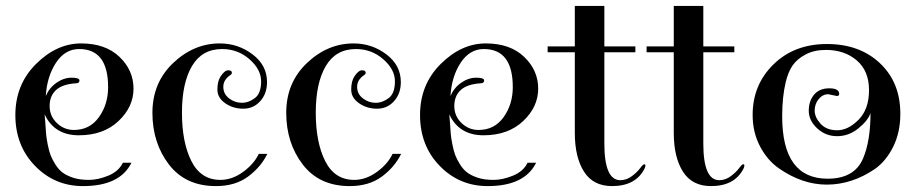

<svg xmlns="http://www.w3.org/2000/svg" viewBox="-20 -620 3101 650"><path d="M396 -69H425Q386 10 261 10Q165 10 98.5 -58.5Q32 -127 32 -230.5Q32 -334 102 -403.5Q172 -473 254.5 -473Q337 -473 384.5 -427.5Q432 -382 432 -320Q432 -258 381 -210Q330 -162 247 -162Q164 -162 131 -233Q132 -226 133.5 -203Q135 -180 136 -167Q137 -154 141.5 -131Q146 -108 151.5 -94Q157 -80 168 -62.5Q179 -45 193 -35Q207 -25 228.5 -18Q250 -11 281 -11Q312 -11 347 -25.5Q382 -40 396 -69ZM346 -325Q346 -454 248 -454Q200 -454 169.5 -407.5Q139 -361 135 -295Q147 -323 171.5 -340Q196 -357 222.5 -357Q249 -357 249 -347.5Q249 -338 237 -338Q191 -335 169.5 -315Q148 -295 148 -261Q148 -227 172.5 -203.5Q197 -180 230 -180Q284 -180 315 -223.5Q346 -267 346 -325Z M856 -99H885Q863 -54 819.5 -22Q776 10 711 10Q608 10 552 -63Q496 -136 496 -238Q496 -340 566 -406.5Q636 -473 724 -473Q786 -473 835 -436Q884 -399 884 -342Q884 -303 861 -277.5Q838 -252 803.5 -252Q769 -252 742.5 -270.5Q716 -289 716 -316.5Q716 -344 726 -360Q740 -382 752.5 -382Q765 -382 765 -374Q765 -369 760 -366Q736 -350 736 -326Q736 -302 755.5 -287Q775 -272 798.5 -272Q822 -272 843 -288Q864 -304 864 -344.5Q864 -385 824.5 -419.5Q785 -454 732 -454Q664 -454 630 -396.5Q596 -339 596 -238.5Q596 -138 628 -74.5Q660 -11 726 -11Q766 -11 803 -38Q840 -65 856 -99Z M1309 -99H1338Q1316 -54 1272.5 -22Q1229 10 1164 10Q1061 10 1005 -63Q949 -136 949 -238Q949 -340 1019 -406.5Q1089 -473 1177 -473Q1239 -473 1288 -436Q1337 -399 1337 -342Q1337 -303 1314 -277.5Q1291 -252 1256.5 -252Q1222 -252 1195.5 -270.5Q1169 -289 1169 -316.5Q1169 -344 1179 -360Q1193 -382 1205.5 -382Q1218 -382 1218 -374Q1218 -369 1213 -366Q1189 -350 1189 -326Q1189 -302 1208.5 -287Q1228 -272 1251.5 -272Q1275 -272 1296 -288Q1317 -304 1317 -344.5Q1317 -385 1277.5 -419.5Q1238 -454 1185 -454Q1117 -454 1083 -396.5Q1049 -339 1049 -238.5Q1049 -138 1081 -74.5Q1113 -11 1179 -11Q1219 -11 1256 -38Q1293 -65 1309 -99Z M1766 -69H1795Q1756 10 1631 10Q1535 10 1468.5 -58.5Q1402 -127 1402 -230.5Q1402 -334 1472 -403.5Q1542 -473 1624.5 -473Q1707 -473 1754.5 -427.5Q1802 -382 1802 -320Q1802 -258 1751 -210Q1700 -162 1617 -162Q1534 -162 1501 -233Q1502 -226 1503.5 -203Q1505 -180 1506 -167Q1507 -154 1511.5 -131Q1516 -108 1521.5 -94Q1527 -80 1538 -62.5Q1549 -45 1563 -35Q1577 -25 1598.5 -18Q1620 -11 1651 -11Q1682 -11 1717 -25.5Q1752 -40 1766 -69ZM1716 -325Q1716 -454 1618 -454Q1570 -454 1539.5 -407.5Q1509 -361 1505 -295Q1517 -323 1541.5 -340Q1566 -357 1592.5 -357Q1619 -357 1619 -347.5Q1619 -338 1607 -338Q1561 -335 1539.5 -315Q1518 -295 1518 -261Q1518 -227 1542.5 -203.5Q1567 -180 1600 -180Q1654 -180 1685 -223.5Q1716 -267 1716 -325Z M1834 -443V-463H1926V-600H2026V-463H2131V-443H2026V-134Q2026 -10 2080 -10Q2101 -10 2119 -23.5Q2137 -37 2147 -50.5Q2157 -64 2161 -64Q2165 -64 2165 -59.5Q2165 -55 2162 -49Q2132 10 2052 10Q1988 10 1957 -39Q1926 -88 1926 -170V-443Z M2169 -443V-463H2261V-600H2361V-463H2466V-443H2361V-134Q2361 -10 2415 -10Q2436 -10 2454 -23.5Q2472 -37 2482 -50.5Q2492 -64 2496 -64Q2500 -64 2500 -59.5Q2500 -55 2497 -49Q2467 10 2387 10Q2323 10 2292 -39Q2261 -88 2261 -170V-443Z M2528 -231Q2528 -333 2598.5 -402Q2669 -471 2779.5 -471Q2890 -471 2959 -406Q3028 -341 3028 -235Q3028 -172 3004 -123.5Q2980 -75 2942 -48Q2864 5 2779 5Q2696 5 2617 -50Q2578 -77 2553 -124.5Q2528 -172 2528 -231ZM2813 -295 2784 -301Q2765 -301 2751.5 -284.5Q2738 -268 2738 -245.5Q2738 -223 2758 -201Q2778 -179 2814.5 -179Q2851 -179 2886.5 -214.5Q2922 -250 2922 -315Q2922 -380 2880.5 -415.5Q2839 -451 2776 -451Q2736 -451 2707 -435.5Q2678 -420 2663 -398Q2648 -376 2640 -342Q2628 -292 2628 -226Q2628 -15 2782 -15Q2873 -15 2902 -84Q2927 -143 2927 -237Q2918 -211 2885.5 -185Q2853 -159 2814 -159Q2775 -159 2746.5 -185.5Q2718 -212 2718 -245Q2718 -278 2736 -299.5Q2754 -321 2787.5 -321Q2821 -321 2821 -302Q2821 -295 2813 -295Z"/></svg>

Font: Spirax
Style: Regular
Weight: 400
Designer: Brenda Gallo (gbrenda1987@gmail.com)
Foundry: Brenda Gallo
Version: Version 1.002